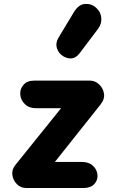

<svg xmlns="http://www.w3.org/2000/svg" viewBox="-20 -947 594 967"><path d="M113 0Q84 0 64.8 -19.8Q45.5 -39.5 42.2 -66.5Q39 -93.5 57 -115.5L287.5 -402H161Q126 -402 105 -422.8Q84 -443.5 82 -471Q80 -499 98.5 -520Q117 -541 152 -541H433Q459 -541 479.2 -522Q499.5 -503 503.8 -475Q508 -447 485 -419L256.5 -131.5H391.5Q426.5 -131.5 447.2 -113Q468 -94.5 471 -66.5Q473 -39 454.5 -19.5Q436 0 400.5 0ZM298 -664Q275 -678 266.8 -704.2Q258.5 -730.5 275 -758L352 -885.5Q376 -925.5 408.8 -927.2Q441.5 -929 464.5 -907.5Q488 -886.5 490.2 -856.5Q492.5 -826.5 474 -802L381.5 -679.5Q363 -655 341.2 -653Q319.5 -651 298 -664Z"/></svg>

Font: Edu NSW ACT Hand
Style: Regular
Weight: 400
Designer: Tina and Corey Anderson, Eben Sorkin, Mirko Velimirovic
Foundry: Sorkin Type Co.
Version: Version 2.000